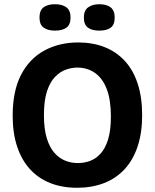

<svg xmlns="http://www.w3.org/2000/svg" viewBox="-20 -875 733 909"><path d="M345 14Q274 14 217.5 -8.5Q161 -31 121.5 -74.5Q82 -118 61 -181.5Q40 -245 40 -327Q40 -444 79.5 -520.5Q119 -597 189.5 -635.5Q260 -674 350 -674Q419 -674 475 -652Q531 -630 571 -586.5Q611 -543 632 -478.5Q653 -414 653 -330Q653 -246 631.5 -181.5Q610 -117 569.5 -73.5Q529 -30 472 -8Q415 14 345 14ZM349 -103Q377 -103 404.5 -112.5Q432 -122 455 -146.5Q478 -171 491.5 -214Q505 -257 505 -323Q505 -402 485.5 -453Q466 -504 430 -529.5Q394 -555 346 -555Q320 -555 292.5 -545.5Q265 -536 241 -511.5Q217 -487 202.5 -443Q188 -399 188 -330Q188 -264 201.5 -220.5Q215 -177 237.5 -151.5Q260 -126 288.5 -114.5Q317 -103 349 -103ZM450 -730Q416 -730 396.5 -744Q377 -758 377 -792Q377 -825 397 -840Q417 -855 450 -855Q485 -855 504 -840Q523 -825 523 -792Q523 -757 503.5 -743.5Q484 -730 450 -730ZM240 -730Q207 -730 187 -744Q167 -758 167 -792Q167 -826 186.5 -840.5Q206 -855 240 -855Q274 -855 294 -840.5Q314 -826 314 -792Q314 -758 294.5 -744Q275 -730 240 -730Z"/></svg>

Font: Bricolage Grotesque 28pt
Style: Bold
Weight: 700
Designer: Mathieu Triay
Foundry: Atelier Triay
Version: Version 1.000;gftools[0.9.30]